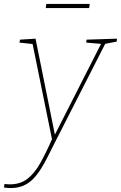

<svg xmlns="http://www.w3.org/2000/svg" viewBox="-70 -722 616 978"><path d="M-50 233 -47 215Q-40 216 -33.5 216.5Q-27 217 -20 217Q33 217 69 189.5Q105 162 135 109Q165 56 198 -20L196 -7L95 -503L103 -497L29 -505L32 -520L111 -525L211 -29H206L447 -503L451 -498L369 -505L371 -520L526 -525L524 -510L456 -497L468 -503L209 5Q191 40 174.5 73.5Q158 107 139.5 136.5Q121 166 99.5 188.5Q78 211 49.5 223.5Q21 236 -16 236Q-30 236 -50 233ZM387 -702 384 -681H163L166 -702Z"/></svg>

Font: Bitter Thin
Style: Italic
Weight: 100
Italic angle: -9°
Designer: Sol Matas, and Bitter project Authors
Foundry: Sol Matas
Version: Version 2.002